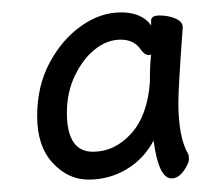

<svg xmlns="http://www.w3.org/2000/svg" viewBox="-20 -763 360 310"><path d="M257 -475Q236 -475 228 -536Q212 -506 184 -489.5Q156 -473 123 -473Q90 -473 65 -500Q40 -527 40 -575.5Q40 -624 60 -661.5Q80 -699 111 -721Q142 -743 175.5 -743Q209 -743 224 -722V-730Q224 -738 238 -738Q252 -738 263.5 -733Q275 -728 275 -719V-718Q268 -623 268 -597Q268 -541 284 -514Q285 -512 285 -505.5Q285 -499 276.5 -487Q268 -475 257 -475ZM130 -518Q165 -518 191.5 -547Q218 -576 222 -630Q222 -659 224 -675L221 -674Q214 -674 208 -682Q197 -699 175 -699Q153 -699 133.5 -683.5Q114 -668 101 -641Q88 -614 88 -581Q88 -518 130 -518Z"/></svg>

Font: LXGW WenKai TC Light
Style: Regular
Weight: 300
Designer: LXGW / Fontworks Inc.
Foundry: LXGW / Fontworks Inc.
Version: Version 1.330